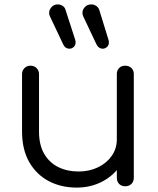

<svg xmlns="http://www.w3.org/2000/svg" viewBox="-20 -845 717 871"><path d="M328 6Q257 6 201 -23.5Q145 -53 112.5 -110Q80 -167 80 -249V-509Q80 -525 91 -536Q102 -547 118 -547Q135 -547 146 -536Q157 -525 157 -509V-249Q157 -187 180.5 -147Q204 -107 244.5 -87Q285 -67 336 -67Q385 -67 424.5 -86Q464 -105 487 -138Q510 -171 510 -213H565Q562 -150 530.5 -100.5Q499 -51 446 -22.5Q393 6 328 6ZM548 0Q531 0 520.5 -10.5Q510 -21 510 -39V-509Q510 -526 520.5 -536.5Q531 -547 548 -547Q565 -547 576 -536.5Q587 -526 587 -509V-39Q587 -21 576 -10.5Q565 0 548 0ZM446 -624Q428 -624 418 -643L357 -772Q354 -779 354 -787Q354 -801 365 -813Q376 -825 394 -825Q406 -825 416 -818.5Q426 -812 430 -801L472 -665Q474 -660 474 -653Q474 -639 465 -631.5Q456 -624 446 -624ZM295 -624Q276 -624 267 -643L206 -772Q204 -776 203.5 -779.5Q203 -783 203 -787Q203 -801 214 -813Q225 -825 242 -825Q254 -825 264 -818.5Q274 -812 277 -801L321 -665Q322 -662 322.5 -659Q323 -656 323 -653Q323 -639 314 -631.5Q305 -624 295 -624Z"/></svg>

Font: Comfortaa
Style: Regular
Weight: 400
Designer: Johan Aakerlund
Foundry: Johan Aakerlund
Version: Version 3.104; ttfautohint (v1.8.1.43-b0c9)